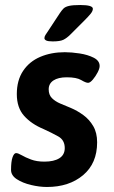

<svg xmlns="http://www.w3.org/2000/svg" viewBox="-20 -738 453 765"><path d="M190 -573Q172 -573 164.5 -576.5Q157 -580 157 -586Q157 -592 161 -598.5Q165 -605 172 -615L218 -685Q226 -697 233 -704Q240 -711 255 -714.5Q270 -718 300 -718Q350 -718 350 -703Q350 -694 341 -683Q332 -672 317 -657L261 -601Q246 -586 232.5 -579.5Q219 -573 190 -573ZM167 7Q137 7 103.5 -1Q70 -9 47 -24Q24 -39 24 -61Q24 -95 30 -111.5Q36 -128 44 -128Q52 -128 66.5 -119.5Q81 -111 103.5 -102.5Q126 -94 157 -94Q195 -94 216.5 -107.5Q238 -121 238 -148Q238 -180 212 -194.5Q186 -209 153 -224Q105 -244 76 -276.5Q47 -309 47 -363Q47 -418 72 -455.5Q97 -493 140.5 -511.5Q184 -530 238 -530Q265 -530 297.5 -525Q330 -520 353.5 -508Q377 -496 377 -475Q377 -465 369 -449.5Q361 -434 350 -421Q339 -408 331 -408Q322 -408 303.5 -419Q285 -430 246 -430Q212 -430 193 -417.5Q174 -405 174 -382Q174 -360 187 -347Q200 -334 220 -325.5Q240 -317 262 -308Q288 -297 312 -279.5Q336 -262 351.5 -235.5Q367 -209 367 -171Q367 -87 311 -40Q255 7 167 7Z"/></svg>

Font: Asap SemiBold
Style: Italic
Weight: 600
Italic angle: -6°
Designer: Pablo Cosgaya
Foundry: Omnibus-Type
Version: Version 3.001; ttfautohint (v1.8.3)